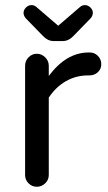

<svg xmlns="http://www.w3.org/2000/svg" viewBox="-20 -710 414 736"><path d="M144.5 -572.3 78.1 -640.6Q70.3 -650.4 70.3 -661.1Q70.3 -671.9 79.6 -681.2Q88.9 -690.4 100.6 -690.4Q111.3 -690.4 119.1 -683.6L203.1 -611.3L287.1 -683.6Q294.9 -690.4 305.7 -690.4Q317.4 -690.4 326.7 -681.2Q335.9 -671.9 335.9 -661.1Q335.9 -650.4 328.1 -640.6L261.7 -572.3Q243.2 -552.7 221.7 -552.7H184.6Q163.1 -552.7 144.5 -572.3ZM76.2 -39.1V-458Q76.2 -476.6 89.4 -490.2Q102.5 -503.9 121.1 -503.9Q139.6 -503.9 153.3 -490.2Q167 -476.6 167 -458V-418.9Q234.4 -508.8 319.3 -508.8H324.2Q342.8 -508.8 355.5 -495.6Q368.2 -482.4 368.2 -463.9Q368.2 -445.3 355 -433.1Q341.8 -420.9 322.3 -420.9H317.4Q271.5 -420.9 232.9 -398.9Q194.3 -377 167 -335.9V-39.1Q167 -20.5 153.3 -7.3Q139.6 5.9 121.1 5.9Q102.5 5.9 89.4 -7.3Q76.2 -20.5 76.2 -39.1Z"/></svg>

Font: jf-openhuninn-1.0
Style: Regular
Weight: 400
Designer: [Kosugi Maru]
      Designed by Motoya company      

      [Varela Round]
      Joe Prince(Latin component); Avraham Co
Foundry: justfont CO.,LTD.
Version: 1.0